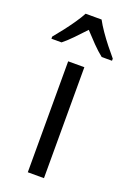

<svg xmlns="http://www.w3.org/2000/svg" viewBox="-179 -818 588 871"><g transform="rotate(20 115.0 -383.0)"><path d="M153.8 0H75.7V-535.6H153.8ZM153.3 -765.6Q165 -743.7 183.8 -716.3Q202.6 -689 223.6 -662.6Q244.6 -636.2 261.7 -616.2V-606H211.9Q188.5 -624.5 163.8 -649.7Q139.2 -674.8 114.7 -701.7Q90.3 -675.3 65.4 -649.7Q40.5 -624 18.1 -606H-30.8V-616.2Q-12.7 -637.7 7.8 -664.3Q28.3 -690.9 46.6 -717.5Q64.9 -744.1 76.2 -765.6Z"/></g></svg>

Font: Open Sans SemiCondensed
Style: Regular
Weight: 400
Width: 4
Designer: Monotype Design Team
Foundry: Monotype Imaging Inc.
Version: Version 3.000